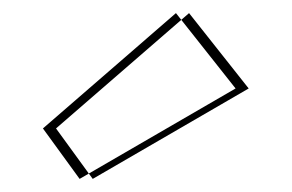

<svg xmlns="http://www.w3.org/2000/svg" viewBox="-20 -860 445 293"><path d="M45.5 -664 248.5 -840 339.5 -725 101.5 -587ZM65.5 -664 121.5 -587 359.5 -725 268.5 -840Z"/></svg>

Font: Hussar Plate
Style: Regular
Weight: 700
Foundry: Cannot Into Space Fonts
Version: Version 0.798247